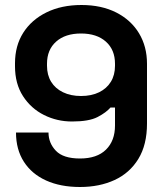

<svg xmlns="http://www.w3.org/2000/svg" viewBox="-20 -734 658 768"><path d="M300 14Q222 14 164.5 -12Q107 -38 75.5 -87Q44 -136 44 -204H174Q174 -162 203.5 -131Q233 -100 300 -100Q368 -100 404 -135.5Q440 -171 440 -232V-304H422Q405 -284 370.5 -266Q336 -248 268 -248Q208 -248 156 -274Q104 -300 72 -349.5Q40 -399 40 -469V-481Q40 -551 73 -603Q106 -655 166 -684.5Q226 -714 306 -714Q386 -714 445 -684Q504 -654 536 -601Q568 -548 568 -479V-240Q568 -155 533.5 -98.5Q499 -42 438.5 -14Q378 14 300 14ZM304 -350Q346 -350 376.5 -365Q407 -380 423.5 -407Q440 -434 440 -471V-479Q440 -535 403.5 -567.5Q367 -600 304 -600Q241 -600 204.5 -567.5Q168 -535 168 -479V-471Q168 -434 184.5 -407Q201 -380 232 -365Q263 -350 304 -350Z"/></svg>

Font: Space Grotesk Light
Style: Bold
Weight: 700
Version: Version 2.000